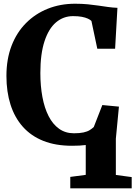

<svg xmlns="http://www.w3.org/2000/svg" viewBox="-20 -771 726 1030"><path d="M357 239.5V178L440 167V7Q424.5 9 406.5 10Q388.5 11 366.5 11Q278.5 11 212.5 -15.2Q146.5 -41.5 102.5 -91Q58.5 -140.5 36.5 -209.5Q14.5 -278.5 14.5 -363.5Q14.5 -454 42 -525.5Q69.5 -597 119.5 -647.2Q169.5 -697.5 236.5 -724.2Q303.5 -751 383 -751Q420 -751 450.8 -748Q481.5 -745 508 -741Q534.5 -737 559.8 -733.5Q585 -730 610 -729L597.5 -509.5H502L470.5 -658.5Q464.5 -665 451.5 -671Q438.5 -677 419 -680.8Q399.5 -684.5 372 -684.5Q320 -684.5 280.5 -651Q241 -617.5 218.8 -549.8Q196.5 -482 196.5 -379.5Q196.5 -310 207.5 -250.8Q218.5 -191.5 240.8 -148Q263 -104.5 297 -80.2Q331 -56 376.5 -56Q407.5 -56 428 -60.5Q448.5 -65 461.2 -73Q474 -81 483 -89.5L529 -207.5L618 -199L601.5 -27V167.5L686.5 179V239.5Z"/></svg>

Font: Merriweather 24pt ExtraBold
Style: Regular
Weight: 800
Version: Version 2.100